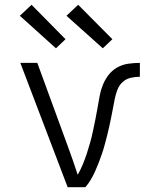

<svg xmlns="http://www.w3.org/2000/svg" viewBox="-20 -783 640 803"><path d="M263 0 65 -520H136L263 -173Q274 -143 284.5 -113Q295 -83 305 -52Q317 -73 326.5 -96Q336 -119 343.5 -142Q351 -165 357.5 -188.5Q364 -212 369 -236Q374 -260 379 -284Q384 -308 388 -332Q392 -356 396.5 -380.5Q401 -405 410 -427.5Q419 -450 434 -469.5Q449 -489 470.5 -501Q492 -513 516.5 -516.5Q541 -520 565 -520V-462Q546 -462 526.5 -457.5Q507 -453 492.5 -439.5Q478 -426 471 -407.5Q464 -389 460 -369.5Q456 -350 452.5 -330.5Q449 -311 445 -292Q441 -273 437 -254Q433 -235 428 -216Q423 -197 418 -178Q413 -159 406.5 -140Q400 -121 393 -103Q386 -85 378 -67Q370 -49 360 -32Q350 -15 337 0ZM410 -581 258 -717 307 -763 450 -619ZM214 -581 63 -717 112 -763 254 -619Z"/></svg>

Font: Iosevka SS04 Light Extended
Style: Regular
Weight: 300
Width: 7
Monospace: yes
Designer: Belleve Invis
Foundry: Belleve Invis
Version: Version 19.0.0; ttfautohint (v1.8.4)